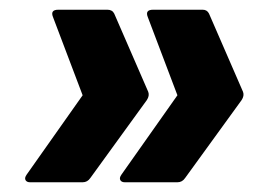

<svg xmlns="http://www.w3.org/2000/svg" viewBox="-20 -461 553 395"><path d="M397 -441Q406 -441 410 -433L480 -272Q483 -264 477 -255L361 -95Q355 -86 345 -86H237Q230 -86 227.5 -90.5Q225 -95 230 -102L345 -265L284 -426Q278 -441 295 -441ZM201 -441Q211 -441 215 -433L285 -272Q288 -264 282 -255L166 -95Q160 -86 150 -86H42Q35 -86 32.5 -90.5Q30 -95 35 -102L150 -265L89 -426Q83 -441 100 -441Z"/></svg>

Font: Sofia Sans ExtraBold
Style: Italic
Weight: 800
Italic angle: -9°
Designer: Botio Nikoltchev, Ani Petrova
Foundry: lettersoup
Version: Version 4.100; ttfautohint (v1.8.4.7-5d5b)